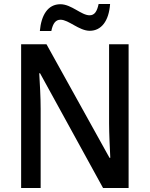

<svg xmlns="http://www.w3.org/2000/svg" viewBox="-20 -934 744 954"><path d="M178 -780H235C243 -819 257 -836 281 -836C321 -836 373 -781 426 -781C483 -781 521 -829 527 -914H470C462 -877 450 -858 425 -858C384 -858 335 -913 280 -913C217 -913 185 -858 178 -780ZM619 0V-714H522V-322C522 -269 526 -194 528 -150H524L211 -714H85V0H182V-393C182 -452 178 -518 175 -570H179L492 0Z"/></svg>

Font: Noto Sans Devanagari SemiCondensed Medium
Style: Regular
Weight: 500
Width: 4
Designer: Jelle Bosma - Monotype Design Team
Foundry: Monotype Imaging Inc.
Version: Version 2.004